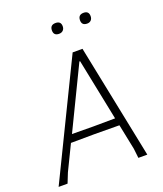

<svg xmlns="http://www.w3.org/2000/svg" viewBox="-148 -912 858 1009"><g transform="rotate(-20 281.0 -407.5)"><path d="M283 -815Q313 -815 313 -786Q313 -772 304.5 -763.5Q296 -755 282 -755Q252 -755 252 -784Q252 -815 283 -815ZM440 -815Q469 -815 469 -786Q469 -772 461 -763.5Q453 -755 439 -755Q409 -755 409 -784Q409 -815 440 -815ZM370 -639 500 0H450L444 -53L415 -195L273 -196L144 -195L76 -55L54 0H4L315 -639ZM332 -582 165 -237 283 -236 406 -237 336 -582Z"/></g></svg>

Font: Alegreya Sans SC Light
Style: Italic
Weight: 300
Italic angle: -7°
Designer: Juan Pablo del Peral
Foundry: Huerta Tipografica
Version: Version 2.007